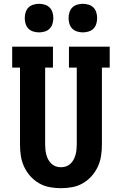

<svg xmlns="http://www.w3.org/2000/svg" viewBox="-20 -980 640 1008"><path d="M300 8Q270 8 240.5 2.5Q211 -3 185 -18Q159 -33 139 -55.5Q119 -78 106.5 -105Q94 -132 89.5 -161.5Q85 -191 85 -221V-625H44V-735H258V-625H217V-221Q217 -207 218.5 -193.5Q220 -180 223.5 -167Q227 -154 233.5 -142Q240 -130 250 -120.5Q260 -111 273 -106.5Q286 -102 300 -102Q314 -102 327 -106.5Q340 -111 350 -120.5Q360 -130 366.5 -142Q373 -154 376.5 -167Q380 -180 381.5 -193.5Q383 -207 383 -221V-625H342V-735H556V-625H515V-221Q515 -191 510.5 -161.5Q506 -132 493.5 -105Q481 -78 461 -55.5Q441 -33 415 -18Q389 -3 359.5 2.5Q330 8 300 8ZM415 -810Q400 -810 385 -814.5Q370 -819 359.5 -829.5Q349 -840 344.5 -855Q340 -870 340 -885Q340 -900 344.5 -915Q349 -930 359.5 -940.5Q370 -951 385 -955.5Q400 -960 415 -960Q430 -960 445 -955.5Q460 -951 470.5 -940.5Q481 -930 485.5 -915Q490 -900 490 -885Q490 -870 485.5 -855Q481 -840 470.5 -829.5Q460 -819 445 -814.5Q430 -810 415 -810ZM185 -810Q170 -810 155 -814.5Q140 -819 129.5 -829.5Q119 -840 114.5 -855Q110 -870 110 -885Q110 -900 114.5 -915Q119 -930 129.5 -940.5Q140 -951 155 -955.5Q170 -960 185 -960Q200 -960 215 -955.5Q230 -951 240.5 -940.5Q251 -930 255.5 -915Q260 -900 260 -885Q260 -870 255.5 -855Q251 -840 240.5 -829.5Q230 -819 215 -814.5Q200 -810 185 -810Z"/></svg>

Font: Iosevka HT Extrabold Extended
Style: Regular
Weight: 800
Width: 7
Monospace: yes
Designer: Belleve Invis
Foundry: Belleve Invis
Version: Version 32.3.0; ttfautohint (v1.8.4)